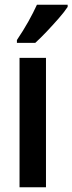

<svg xmlns="http://www.w3.org/2000/svg" viewBox="-20 -786 304 806"><path d="M173 0H62V-543H173ZM264 -757Q251 -737 227 -709.5Q203 -682 176.5 -654Q150 -626 128 -606H51V-618Q78 -658 99 -695.5Q120 -733 135 -766H264Z"/></svg>

Font: Noto Sans Gurmukhi ExtraCondensed SemiBold
Style: Regular
Weight: 600
Width: 2
Designer: Jelle Bosma - Monotype Design Team
Foundry: Monotype Imaging Inc.
Version: Version 2.004; ttfautohint (v1.8.4.7-5d5b)